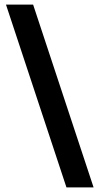

<svg xmlns="http://www.w3.org/2000/svg" viewBox="-20 -768 433 835"><path d="M269 47 6 -748H124L387 47Z"/></svg>

Font: Outfit SemiBold
Style: Regular
Weight: 600
Designer: Rodrigo Fuenzalida
Foundry: fragTYPE
Version: Version 1.100;gftools[0.9.27]